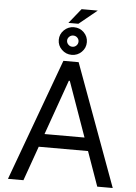

<svg xmlns="http://www.w3.org/2000/svg" viewBox="-66 -1092 808 1141"><g transform="rotate(5 338.0 -521.5)"><path d="M470.2 -1042.6 362.2 -954.5H302.6L373.6 -1042.6ZM338.1 -767Q304 -767 279.1 -791.2Q254.3 -815.3 254.3 -849.4Q254.3 -883.5 279.1 -907.7Q304 -931.8 338.1 -931.8Q373.2 -931.8 397.5 -907.7Q421.9 -883.5 421.9 -849.4Q421.9 -815.3 397.5 -791.2Q373.2 -767 338.1 -767ZM338.1 -882.1Q324.2 -882.1 314.1 -872.2Q304 -862.2 304 -849.4Q304 -835.6 314.1 -825.5Q324.2 -815.3 338.1 -815.3Q352.6 -815.3 362.4 -825.3Q372.2 -835.2 372.2 -849.4Q372.2 -862.6 362.4 -872.3Q352.6 -882.1 338.1 -882.1ZM558.2 0 485.1 -206H191.1L117.9 0H25.6L292.6 -727.3H383.5L650.6 0ZM218.8 -284.1H457.4L340.9 -612.2H335.2Z"/></g></svg>

Font: TID UI
Style: Regular
Weight: 400
Designer: The TID Project Authors
Foundry: Bakken & Bæck
Version: Version 1.001;hotconv 1.0.109;makeotfexe 2.5.65596